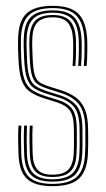

<svg xmlns="http://www.w3.org/2000/svg" viewBox="-20 -626 360 652"><path d="M157.8 6.2Q98 6.2 71.2 -19.2Q44.5 -44.8 42.8 -103.8Q42 -127.2 41.6 -149.5Q41.2 -171.8 42.8 -199.5H52.5Q51 -171 51.4 -148.8Q51.8 -126.5 52.2 -104Q54 -49 78.4 -25.2Q102.8 -1.5 157.8 -1.5Q214.2 -1.5 240.2 -24.9Q266.2 -48.2 268.8 -102.8Q269.8 -119.5 269.9 -131Q270 -142.5 269.9 -154.2Q269.8 -166 269.8 -183.8Q269.8 -242.5 249.5 -269.9Q229.2 -297.2 184.5 -311.2L144.8 -323.8Q122 -331 108.5 -339.8Q95 -348.5 88.8 -368.8Q82.5 -389 81 -430.5Q80.2 -452 79.8 -464.5Q79.2 -477 80 -495Q81.8 -536.8 99.8 -555.9Q117.8 -575 159.2 -575Q198.2 -575 216.6 -556.2Q235 -537.5 237.8 -493.8Q238.2 -483.2 238.1 -454.8Q238 -426.2 236 -402H226.5Q228.2 -426.2 228.5 -454.5Q228.8 -482.8 228 -493.8Q225.5 -532.5 209.5 -549.9Q193.5 -567.2 159.2 -567.2Q124 -567.2 107.5 -550.4Q91 -533.5 89.8 -495Q89 -477 89.5 -464.1Q90 -451.2 90.8 -430.5Q92.2 -391.2 97.6 -372.6Q103 -354 115 -346.2Q127 -338.5 147.5 -332L187.2 -319.5Q216.5 -310.2 237 -295.4Q257.5 -280.5 268.4 -254.2Q279.2 -228 279.2 -183.8Q279.2 -166 279.4 -154.1Q279.5 -142.2 279.4 -130.8Q279.2 -119.2 278.5 -102.5Q275.5 -45.2 248.1 -19.5Q220.8 6.2 157.8 6.2ZM157.8 -9.2Q108.2 -9.2 85.9 -31.2Q63.5 -53.2 62 -104.2Q61.2 -128 60.9 -150Q60.5 -172 62 -199.5H71.5Q70.5 -172.8 70.6 -151.1Q70.8 -129.5 71.5 -104.5Q73 -57.5 93.1 -37.4Q113.2 -17.2 157.8 -17.2Q204.2 -17.2 225.8 -37.1Q247.2 -57 249.5 -103.2Q250.8 -127.2 250.5 -144.2Q250.2 -161.2 250.2 -183.8Q250.2 -239.8 232.2 -261.9Q214.2 -284 179.5 -295L139 -307.5Q112.8 -315.8 96.4 -326.1Q80 -336.5 71.8 -359.8Q63.5 -383 61.8 -430Q61 -449.5 60.5 -464.8Q60 -480 60.8 -495.5Q62.2 -546.8 85.5 -568.8Q108.8 -590.8 159.2 -590.8Q209.2 -590.8 231.5 -567.9Q253.8 -545 256.8 -494.5Q257.8 -482 257.4 -453.2Q257 -424.5 255 -402H245.5Q247.5 -424.5 247.8 -454.2Q248 -484 247.2 -494Q244.2 -543 223.1 -562.9Q202 -582.8 159.2 -582.8Q113.2 -582.8 92.8 -562.2Q72.2 -541.8 70.5 -495.8Q69.8 -477 70.2 -464.4Q70.8 -451.8 71.5 -430Q73 -385.8 80.1 -364.1Q87.2 -342.5 102.2 -333Q117.2 -323.5 142 -315.5L182 -303Q220.5 -290.8 240.2 -266.8Q260 -242.8 260 -183.8Q260 -158.2 260.2 -143.1Q260.5 -128 259.2 -103.2Q256.8 -53.2 233.4 -31.2Q210 -9.2 157.8 -9.2ZM157.8 -25Q118.5 -25 100.5 -43.4Q82.5 -61.8 81.2 -105Q80.5 -127.2 80.1 -149.1Q79.8 -171 81.2 -199.5H90.8Q89.5 -169.8 89.9 -149Q90.2 -128.2 90.8 -105Q92 -67 107.2 -49.9Q122.5 -32.8 157.8 -32.8Q194 -32.8 211.1 -49.2Q228.2 -65.8 230.2 -103.8Q231.5 -129.5 231.2 -144.9Q231 -160.2 231 -183.8Q231 -232.2 217 -250.8Q203 -269.2 174.2 -278.2L133.5 -291Q101 -301 81.6 -314.6Q62.2 -328.2 53.2 -354.6Q44.2 -381 42.5 -429.5Q41.5 -450.8 41.1 -465.5Q40.8 -480.2 41.5 -496.5Q43.2 -556 71.1 -581.1Q99 -606.2 159.2 -606.2Q218 -606.2 245.1 -580.4Q272.2 -554.5 276 -494.8Q276.8 -483.5 276.5 -454.1Q276.2 -424.8 274.2 -402H264.5Q266.8 -425.5 267 -454.5Q267.2 -483.5 266.5 -494.8Q263 -549.8 238.2 -574.1Q213.5 -598.5 159.2 -598.5Q103.2 -598.5 78 -574.5Q52.8 -550.5 51 -495.8Q50.5 -479.2 50.9 -465.5Q51.2 -451.8 52 -429.8Q54 -381.2 62.9 -356.4Q71.8 -331.5 89.8 -319.9Q107.8 -308.2 136.2 -299.2L176.8 -286.5Q209.8 -276.5 225.2 -255.8Q240.8 -235 240.8 -183.8Q240.8 -166 240.9 -154.9Q241 -143.8 240.9 -132.8Q240.8 -121.8 239.8 -103.8Q237.8 -62.2 219 -43.6Q200.2 -25 157.8 -25Z"/></svg>

Font: Big Shoulders Inline Text Thin ExtraLight
Style: Regular
Weight: 250
Version: Version 2.002